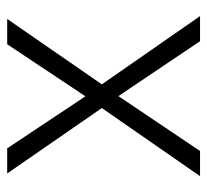

<svg xmlns="http://www.w3.org/2000/svg" viewBox="-41 -527 568 526"><g transform="rotate(-90 243.0 -264.0)"><path d="M23.4 0 210 -269 30.8 -528.3H99.6L242.2 -314L384.8 -528.3H454.1L274.9 -269L461.9 0H393.1L242.7 -223.6L92.3 0Z"/></g></svg>

Font: Roboto Light
Style: Regular
Weight: 300
Designer: Google
Version: Version 2.137; 2017